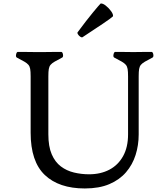

<svg xmlns="http://www.w3.org/2000/svg" viewBox="-20 -1054 936 1084"><path d="M459 10Q313 10 233 -66Q153 -142 153 -305V-623Q153 -650 150.5 -664.5Q148 -679 140.5 -688Q133 -697 117.5 -706Q102 -715 75 -729Q68 -733 71 -747Q74 -761 81 -761Q129 -761 147.5 -760.5Q166 -760 181 -760H225Q240 -760 258.5 -760.5Q277 -761 325 -761Q333 -761 335.5 -747Q338 -733 331 -729Q304 -715 288.5 -706Q273 -697 265.5 -688Q258 -679 255.5 -664.5Q253 -650 253 -623V-296Q253 -227 272 -183Q291 -139 323.5 -114.5Q356 -90 397.5 -80Q439 -70 483 -70Q548 -70 597.5 -96Q647 -122 675 -172.5Q703 -223 703 -295V-623Q703 -650 700.5 -664.5Q698 -679 690.5 -688Q683 -697 667.5 -706Q652 -715 625 -729Q618 -733 621 -747Q624 -761 631 -761Q679 -761 697.5 -760.5Q716 -760 731 -760H735Q750 -760 768.5 -760.5Q787 -761 835 -761Q843 -761 845.5 -747Q848 -733 841 -729Q814 -715 798.5 -706Q783 -697 775.5 -688Q768 -679 765.5 -664.5Q763 -650 763 -623V-295Q763 -234 745.5 -179Q728 -124 691.5 -81.5Q655 -39 597.5 -14.5Q540 10 459 10ZM446 -844Q442 -841 433.5 -846.5Q425 -852 420 -860.5Q415 -869 419 -873Q468 -939 503 -981.5Q538 -1024 548 -1034Q560 -1036 577.5 -1022Q595 -1008 607.5 -990.5Q620 -973 618 -962Q608 -952 562 -921Q516 -890 446 -844Z"/></svg>

Font: Anvers
Style: Regular
Weight: 400
Designer: Ishtar van Looy
Version: Version 1.000